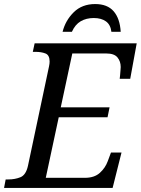

<svg xmlns="http://www.w3.org/2000/svg" viewBox="-41 -928 695 948"><path d="M-21 0 -13 -42H0Q33 -42 60 -53Q87 -64 97 -109L201 -600Q204 -614 204 -624Q204 -656 183.5 -664Q163 -672 134 -672H121L130 -714H634L602 -539H550Q551 -544 552 -557Q553 -570 554 -582.5Q555 -595 555 -597Q555 -625 539 -644.5Q523 -664 484 -664H316L259 -398H500L490 -349H249L185 -50H378Q425 -50 452 -74.5Q479 -99 491 -132L507 -175H559L515 0ZM268 -771Q282 -827 323 -867.5Q364 -908 429 -908Q489 -908 520 -872.5Q551 -837 555 -771H509Q505 -806 482 -822.5Q459 -839 422 -839Q385 -839 357.5 -823Q330 -807 314 -771Z"/></svg>

Font: NotoSerif-Italic
Style: Regular
Weight: 400
Italic angle: -12°
Designer: Monotype Design Team
Foundry: Monotype Imaging Inc.
Version: Version 2.007; ttfautohint (v1.8) -l 8 -r 50 -G 200 -x 14 -D